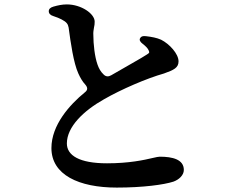

<svg xmlns="http://www.w3.org/2000/svg" viewBox="-20 -807 1040 870"><path d="M615 -634C610 -626 615 -617 627 -608C640 -598 650 -588 654 -578C658 -568 657 -567 644 -559C635 -553 610 -538 578 -520L484 -466C472 -459 460 -459 450 -469C436 -482 428 -497 422 -514C409 -550 403 -608 403 -647C402 -661 404 -671 406 -683C408 -690 409 -699 409 -709C409 -745 348 -787 283 -787C262 -787 243 -783 222 -777C208 -773 201 -766 201 -756C201 -746 208 -738 222 -734C237 -729 250 -724 259 -719C282 -707 288 -698 291 -682C300 -615 313 -522 335 -474C344 -454 354 -437 367 -423C378 -410 378 -399 365 -389C295 -332 213 -240 213 -136C213 -15 337 43 509 43C628 43 723 30 766 16C791 7 813 -13 813 -37C813 -85 761 -97 704 -97C698 -97 688 -95 671 -91C633 -82 565 -67 465 -67C339 -67 283 -103 283 -157C283 -233 360 -306 451 -357C529 -402 645 -452 723 -474C768 -490 789 -500 789 -529C789 -563 748 -608 710 -627C690 -636 667 -640 642 -643C627 -645 619 -642 615 -634Z"/></svg>

Font: 寒蝉锦书宋Pro Soft
Style: Regular
Weight: 700
Designer: 寒蝉锦书宋{Warren} 思源宋体{Ryoko NISHIZUKA 西塚涼子 (kana & ideographs); Frank Grießhammer (Latin, Greek & Cyrillic); Wenlong ZHANG 
Foundry: Adobe & ChillType
Version: Version 2.000;Glyphs 3.1.1 (3135)